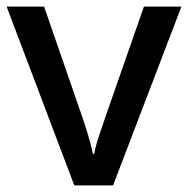

<svg xmlns="http://www.w3.org/2000/svg" viewBox="-20 -559 567 579"><path d="M204 0 0 -539H113L223 -221Q233 -193 244.5 -155.5Q256 -118 260 -95H264Q268 -118 280.5 -155.5Q293 -193 303 -221L414 -539H527L321 0Z"/></svg>

Font: Noto Sans Meetei Mayek Medium
Style: Regular
Weight: 500
Designer: Monotype Design Team and Neelakash Kshetrimayum
Foundry: Monotype Imaging Inc.
Version: Version 2.002; ttfautohint (v1.8.4.7-5d5b)